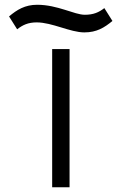

<svg xmlns="http://www.w3.org/2000/svg" viewBox="-20 -786 513 806"><path d="M336 -724C292 -724 222 -766 136 -766C85 -766 51 -745 18 -717L52 -663C75 -681 98 -692 134 -692C199 -692 275 -650 334 -650C386 -650 418 -670 452 -698L418 -752C395 -734 372 -724 336 -724ZM272 0V-580H199V0Z"/></svg>

Font: Charger
Style: Regular
Weight: 400
Designer: Jasper
Foundry: Cannot Into Space Fonts
Version: Version 0.98